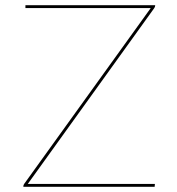

<svg xmlns="http://www.w3.org/2000/svg" viewBox="-20 -720 681 740"><path d="M578 -700V-698Q578 -693.5 574 -688L87 -11H577L576 0H70V-2Q70 -5 70.8 -6.8Q71.5 -8.5 73 -11L561 -689H78V-700Z"/></svg>

Font: Lato TR Hairline
Style: Regular
Weight: 250
Designer: Lukasz Dziedzic
Foundry: Lukasz Dziedzic
Version: Version 1.104 2013